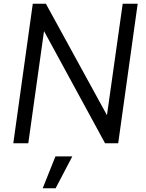

<svg xmlns="http://www.w3.org/2000/svg" viewBox="-20 -765 777 1025"><path d="M131 0 215 -599 541 0H611L715 -745H635L551 -150L225 -745H155L51 0ZM277 240 366 70H276L208 240Z"/></svg>

Font: Plus Jakarta Sans
Style: Italic
Weight: 400
Italic angle: -8°
Designer: Gumpita Rahayu
Foundry: Tokotype
Version: Version 2.071;gftools[0.9.30]